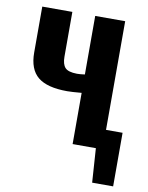

<svg xmlns="http://www.w3.org/2000/svg" viewBox="-83 -638 659 853"><g transform="rotate(10 246.5 -212.0)"><path d="M276.9 0V-231Q232.9 -227.1 211.9 -227.1Q121.6 -227.1 79.8 -261.2Q38.1 -295.4 38.1 -371.1V-578.1H173.8V-376Q173.8 -342.3 187.7 -326.9Q201.7 -311.5 241.2 -311Q256.8 -311 276.9 -314V-578.1H412.1V-87.9H486.8V153.8H392.1L381.8 0Z"/></g></svg>

Font: Oswald Medium
Style: Regular
Weight: 500
Designer: Vernon Adams
Foundry: Vernon Adams
Version: Version 4.103